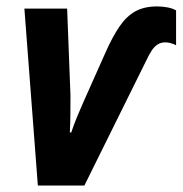

<svg xmlns="http://www.w3.org/2000/svg" viewBox="-20 -572 563 592"><path d="M96.7 0 55.2 -545.4H187L197.3 -277.3Q197.3 -247.6 197 -219Q196.8 -190.4 195.3 -163.6H199.7Q207 -186 217.5 -211.4Q228 -236.8 236.3 -255.4L304.7 -408.7Q327.1 -459.5 348.9 -491Q370.6 -522.5 397.9 -537.4Q425.3 -552.2 464.4 -552.2Q480.5 -552.2 496.1 -549.3Q511.7 -546.4 522.9 -540V-432.6Q515.1 -436.5 506.6 -439Q498 -441.4 489.3 -441.4Q476.6 -441.4 466.3 -435.1Q456.1 -428.7 447.8 -416.3Q439.5 -403.8 430.2 -383.8L240.2 0Z"/></svg>

Font: Open Sans SemiCondensed
Style: Bold Italic
Weight: 700
Width: 4
Italic angle: -12°
Designer: Monotype Design Team
Foundry: Monotype Imaging Inc.
Version: Version 3.003